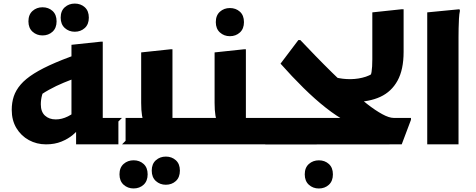

<svg xmlns="http://www.w3.org/2000/svg" viewBox="-20 -812 2678 1080"><path d="M432.5 -206.1Q395.3 -173.9 361.6 -157.1Q327.8 -140.3 293.6 -140.3Q256.6 -140.3 233.1 -161.6Q209.6 -182.9 209.6 -225.2Q209.6 -251.2 216.5 -276.6Q223.4 -301.9 237.4 -322.9L175.4 -253.7Q214.5 -284.2 255.1 -306.7Q295.7 -329.3 338.5 -346.9Q381.2 -364.5 425.4 -380.1L465.7 -524.7Q364.5 -490.5 292.1 -459.6Q219.6 -428.6 171.7 -398.5Q123.7 -368.3 96.4 -336.5Q69.1 -304.7 57.5 -269.8Q46 -234.9 46 -194.3Q46 -135.1 72.3 -91.5Q98.7 -47.8 142.5 -23.9Q186.4 0 238.8 0Q287.7 0 325.7 -15.6Q363.6 -31.1 389.4 -53Q415.2 -74.8 427 -93.1ZM666.4 0 686.4 -20V-148.7H486.4L558 -77.1V-577.6H547.2L382 -560V-97.4L408 -138.1V0ZM400.5 -633.5Q367.7 -633.5 344.5 -654.4Q321.3 -675.4 321.3 -712.7Q321.3 -750.7 344.5 -771.3Q367.7 -791.9 400.5 -791.9Q434 -791.9 456.9 -771.3Q479.7 -750.7 479.7 -712.7Q479.7 -675.4 456.9 -654.4Q434 -633.5 400.5 -633.5ZM219.1 -612.7Q186.3 -612.7 163.1 -633.6Q139.9 -654.6 139.9 -691.9Q139.9 -729.9 163.1 -750.5Q186.3 -771.1 219.1 -771.1Q252.6 -771.1 275.5 -750.5Q298.3 -729.9 298.3 -691.9Q298.3 -654.6 275.5 -633.6Q252.6 -612.7 219.1 -612.7Z M666 -148.7H853.7L795.2 -122.1Q783.5 -134 778.8 -162.7Q774.1 -191.3 774.1 -232.8V-517.2L939.3 -534.8H950.1V-77.1L878.5 -148.7H1078.5V-20L1058.5 0H646V-128.7ZM833.5 147.6Q833.5 110 856.7 89.4Q879.9 68.8 913.1 68.8Q946.2 68.8 969.1 89.4Q991.9 110 991.9 147.6Q991.9 185.3 969.2 206.3Q946.4 227.2 912.7 227.2Q879.9 227.2 856.7 206.3Q833.5 185.3 833.5 147.6ZM652.1 168.5Q652.1 130.8 675.3 110.2Q698.5 89.6 731.7 89.6Q764.8 89.6 787.7 110.2Q810.5 130.8 810.5 168.5Q810.5 206.1 787.8 227.1Q765 248 731.3 248Q698.5 248 675.3 227.1Q652.1 206.1 652.1 168.5Z M1079 -148.7H1266.7L1208.2 -122.1Q1196.5 -134 1191.8 -162.7Q1187.1 -191.3 1187.1 -232.8V-517.2L1352.3 -534.8H1363.1V-77.1L1291.5 -148.7H1491.5V-20L1471.5 0H1059V-128.7ZM1273.1 -608.4Q1240.3 -608.4 1217.1 -629.4Q1193.9 -650.3 1193.9 -687.6Q1193.9 -725.6 1217.1 -746.2Q1240.3 -766.8 1273.1 -766.8Q1306.6 -766.8 1329.5 -746.2Q1352.3 -725.6 1352.3 -687.6Q1352.3 -650.3 1329.5 -629.4Q1306.6 -608.4 1273.1 -608.4Z M2194.9 -148.7H2291.7V-137.9L2239.7 0L1472 0.7V-128.7L1492 -148.7H1967.4L1929.8 -128.3Q1874.8 -157.1 1813.2 -205.5Q1751.7 -253.9 1687.1 -317.5Q1622.6 -381.1 1558 -454L1658.4 -586.8H1669.2Q1706.7 -547.1 1752.8 -499.6Q1798.9 -452 1848.9 -402.9Q1898.9 -353.7 1949.2 -308.1Q1999.5 -262.4 2045.6 -226.6Q2091.6 -190.8 2130.2 -169.8Q2168.7 -148.7 2194.9 -148.7ZM1694.2 168.7Q1694.2 131 1717.4 110.4Q1740.6 89.8 1773.8 89.8Q1806.9 89.8 1829.8 110.4Q1852.6 131 1852.6 168.7Q1852.6 206.3 1829.9 227.3Q1807.1 248.2 1773.4 248.2Q1740.6 248.2 1717.4 227.3Q1694.2 206.3 1694.2 168.7Z M1865.9 -258 1787.1 -410.8Q1820 -388.4 1864.2 -377.3Q1908.5 -366.1 1953.1 -366.8Q1998 -367.5 2037.6 -380.5Q2077.1 -393.5 2100.5 -420.1L2090.9 -361.9H2048Q2065.5 -379.5 2069.9 -406.6Q2074.3 -433.6 2074.3 -478.4V-742.4L2239.5 -760H2250.3V-520Q2250.3 -420.3 2216.1 -358.2Q2181.9 -296.2 2119.4 -267.3Q2056.8 -238.5 1971.1 -238.5Q1945.9 -238.5 1919.7 -243.5Q1893.5 -248.5 1865.9 -258Z M2383.2 -742.4 2564.4 -760 2567.2 -752Q2563.2 -734 2561.7 -707Q2560.2 -680 2559.7 -652Q2559.2 -624 2559.2 -604V0H2383.2Z"/></svg>

Font: Kufam
Style: Regular
Weight: 400
Designer: Wael Morcos, Artur Schmal
Foundry: Original Type
Version: Version 1.301; ttfautohint (v1.8.3)